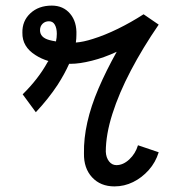

<svg xmlns="http://www.w3.org/2000/svg" viewBox="-20 -652 640 686"><path d="M108 -251 61 -315Q117 -370 150 -430Q151 -432 153 -434Q127 -442 107 -455Q59 -485 60 -535Q59 -577 88.5 -604.5Q118 -632 165 -632Q206 -632 230.5 -603Q255 -574 253 -527Q253 -514 251 -500Q278 -502 312 -513Q354 -526 401 -549Q448 -572 493 -601L547 -564Q490 -481 447.5 -400Q405 -319 381.5 -245Q358 -171 358 -110Q359 -89 369.5 -75.5Q380 -62 396 -62Q420 -62 442 -82.5Q464 -103 473 -133L547 -108Q536 -72 511.5 -44.5Q487 -17 455.5 -1.5Q424 14 389 14Q339 14 309 -18.5Q279 -51 280 -104Q279 -157 292 -215Q305 -273 332 -336Q359 -399 397 -467Q352 -446 308 -435Q264 -424 233 -424Q230 -424 227 -424Q211 -388 186 -349Q153 -299 108 -251ZM180 -504Q183 -518 183 -531Q183 -551 176 -563.5Q169 -576 155 -576Q141 -576 132 -567Q123 -558 123 -544Q123 -518 156 -509Q167 -506 180 -504Z"/></svg>

Font: Victor Mono Thin Medium
Style: Italic
Weight: 500
Italic angle: -12°
Monospace: yes
Version: Version 1.561;gftools[0.9.30]